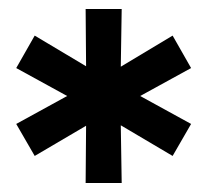

<svg xmlns="http://www.w3.org/2000/svg" viewBox="-20 -762 460 426"><path d="M404 -611 291 -549 404 -487 363 -416 248 -484 250 -356H170L171 -483L57 -416L16 -487L129 -549L16 -611L57 -683L171 -615L170 -742H250L248 -614L363 -683Z"/></svg>

Font: Belfius21
Style: Bold
Weight: 700
Designer: Montserrat's base design by Julieta Ulanovsky, modified by Coast SPRL for Belfius Bank NV.
Foundry: Montserrat's base design by Julieta Ulanovsky, modified by Coast SPRL for Belfius Bank NV.
Version: Version 2.000;FEAKit 1.0